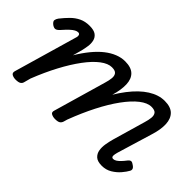

<svg xmlns="http://www.w3.org/2000/svg" viewBox="-72 -819 1133 1133"><g transform="rotate(45 494.5 -252.0)"><path d="M90 15Q73 15 60 8Q47 1 52 -17L168 -418Q171 -429 167.5 -436.5Q164 -444 154 -444Q145 -444 133.5 -438Q122 -432 106.5 -417.5Q91 -403 69 -378Q56 -364 45.5 -362Q35 -360 20 -370Q2 -384 4 -395.5Q6 -407 14 -418Q36 -446 59 -469Q82 -492 110 -505.5Q138 -519 175 -519Q211 -519 228.5 -506Q246 -493 251 -472Q256 -451 252.5 -427.5Q249 -404 244 -383L228 -326Q256 -373 286 -409.5Q316 -446 346.5 -470Q377 -494 408.5 -506.5Q440 -519 471 -519Q522 -519 546.5 -495Q571 -471 572.5 -427Q574 -383 557 -326L466 -11Q462 2 452 8.5Q442 15 419 15Q402 15 388.5 8Q375 1 381 -17L476 -346Q484 -372 486 -393Q488 -414 478.5 -426.5Q469 -439 441 -439Q409 -439 371.5 -410.5Q334 -382 295 -329.5Q256 -277 218.5 -206.5Q181 -136 148 -52L137 -11Q134 2 123.5 8.5Q113 15 90 15ZM809 15Q773 15 756 -0.5Q739 -16 735 -39.5Q731 -63 735.5 -90Q740 -117 747 -142L806 -346Q814 -372 816 -393Q818 -414 808.5 -426.5Q799 -439 771 -439Q738 -439 699.5 -409Q661 -379 621 -324Q581 -269 543.5 -195.5Q506 -122 473 -35H434Q469 -151 511.5 -240.5Q554 -330 602 -392.5Q650 -455 700.5 -487Q751 -519 801 -519Q852 -519 876.5 -494.5Q901 -470 903 -426.5Q905 -383 887 -326L820 -104Q815 -85 815 -76Q815 -67 819 -64Q823 -61 828 -61Q838 -61 848.5 -67.5Q859 -74 870.5 -86Q882 -98 895 -115Q903 -125 911 -127Q919 -129 930 -121Q947 -111 950.5 -101.5Q954 -92 948 -82Q939 -65 919.5 -42Q900 -19 872 -2Q844 15 809 15Z"/></g></svg>

Font: Playwrite AU QLD
Style: Regular
Weight: 400
Designer: Veronika Burian, José Scaglione
Foundry: TypeTogether
Version: Version 1.002